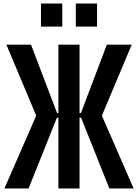

<svg xmlns="http://www.w3.org/2000/svg" viewBox="-20 -1062 777 1082"><path d="M407.2 -912.1V-1042H526.9V-912.1ZM210.9 -912.1V-1042H331.1V-912.1ZM4.9 0 184.1 -410.2 16.1 -810.1H154.8L301.8 -424.8H309.1V-810.1H428.2V-424.8H436L582 -810.1H722.2L554.2 -410.2L732.9 0H596.2L437 -398.9H428.2V0H309.1V-398.9H300.8L141.1 0Z"/></svg>

Font: Oswald Medium
Style: Regular
Weight: 500
Designer: Vernon Adams
Foundry: Vernon Adams
Version: Version 4.103